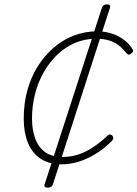

<svg xmlns="http://www.w3.org/2000/svg" viewBox="-20 -736 631 882"><path d="M263 19Q206 19 167 -6.5Q128 -32 108.5 -79.5Q89 -127 89 -191Q89 -260 105.5 -320.5Q122 -381 153 -430.5Q184 -480 226 -516.5Q268 -553 319 -572.5Q370 -592 425 -592Q465 -592 497.5 -580.5Q530 -569 553.5 -550Q577 -531 589 -509Q592 -505 591 -500Q590 -495 581 -489Q573 -483 568 -486Q563 -489 559 -494Q544 -513 525.5 -527.5Q507 -542 482 -550Q457 -558 420 -558Q370 -558 325 -539Q280 -520 243.5 -485Q207 -450 181 -404.5Q155 -359 141 -304.5Q127 -250 127 -191Q127 -141 141.5 -100.5Q156 -60 187 -37.5Q218 -15 268 -15Q303 -15 336 -25Q369 -35 403.5 -57Q438 -79 474 -113Q480 -119 486 -118Q492 -117 496 -113Q500 -108 500.5 -102.5Q501 -97 496 -91Q460 -54 420 -29.5Q380 -5 340.5 7Q301 19 263 19ZM199 126Q180 126 185 111L448 -700Q453 -716 472 -716Q490 -716 485 -700L223 111Q218 126 199 126Z"/></svg>

Font: Playwrite MX Thin
Style: Regular
Weight: 250
Designer: Veronika Burian, José Scaglione
Foundry: TypeTogether
Version: Version 1.002